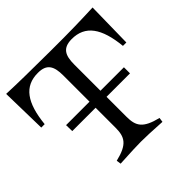

<svg xmlns="http://www.w3.org/2000/svg" viewBox="-188 -931 1117 1117"><g transform="rotate(-45 371.0 -372.0)"><path d="M190 -21 194 7C285 2 335 0 367 0C399 0 459 2 538 7L542 -21C432 -48 411 -86 411 -162V-326H604V-376H411V-592C411 -668 432 -706 504 -707C617 -708 672 -627 688 -468H716L721 -751C625 -747 538 -744 366 -745C194 -746 107 -747 10 -751L16 -468H44C60 -627 115 -708 228 -707C300 -707 321 -668 321 -592V-376H128L129 -326H321V-162C321 -86 300 -47 190 -21Z"/></g></svg>

Font: Basteleur Moonlight
Style: Regular
Weight: 300
Designer: Keussel
Foundry: Keussel Studio
Version: Version 1.300;Glyphs 3.2 (3192)